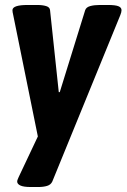

<svg xmlns="http://www.w3.org/2000/svg" viewBox="-20 -545 508 771"><path d="M104 206Q75 206 62 200Q49 194 49 184Q49 180 51 175.5Q53 171 55 166L132 3L33 -485Q30 -497 30 -504Q30 -525 91 -525H130Q151 -525 165.5 -520.5Q180 -516 181 -504L216 -175H220L322 -504Q326 -516 342 -520.5Q358 -525 380 -525H414Q443 -525 455.5 -520Q468 -515 468 -504Q468 -496 463 -484L190 184Q184 197 169 201.5Q154 206 133 206Z"/></svg>

Font: Asap Semi Condensed Semi Condensed Regular
Style: Bold Italic
Weight: 700
Width: 4
Italic angle: -6°
Designer: Pablo Cosgaya
Foundry: Omnibus-Type
Version: Version 3.001; ttfautohint (v1.8.4.7-5d5b)